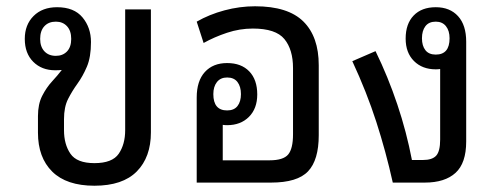

<svg xmlns="http://www.w3.org/2000/svg" viewBox="-20 -582 1585 612"><path d="M281 10Q192 10 146.5 -35Q101 -80 101 -159V-212Q101 -250 114.5 -276.5Q128 -303 146 -322.5Q164 -342 177 -359Q167 -358 156 -358Q113 -358 86 -385Q59 -412 59 -458Q59 -503 87 -531Q115 -559 162 -559Q216 -559 243 -526.5Q270 -494 270 -448Q270 -400 257 -369.5Q244 -339 227 -315.5Q210 -292 197 -266.5Q184 -241 184 -202V-167Q184 -122 204.5 -92Q225 -62 281 -62Q338 -62 358.5 -92Q379 -122 379 -167V-552H461V-160Q461 -81 416 -35.5Q371 10 281 10ZM158 -404Q180 -404 193.5 -418Q207 -432 207 -458Q207 -484 193.5 -498.5Q180 -513 158 -513Q135 -513 121.5 -498.5Q108 -484 108 -458Q108 -433 121.5 -418.5Q135 -404 158 -404Z M996 -374V-151Q996 -72 962 -36Q928 0 844 0H607V-271Q607 -324 633 -352.5Q659 -381 704 -381Q749 -381 774.5 -354.5Q800 -328 800 -281Q800 -236 773.5 -209.5Q747 -183 704 -183Q697 -183 690 -184V-71H839Q883 -71 898.5 -89.5Q914 -108 914 -154V-365Q914 -424 886.5 -457.5Q859 -491 786 -491Q744 -491 703.5 -477.5Q663 -464 629 -445L607 -513Q647 -536 695.5 -549Q744 -562 793 -562Q898 -562 947 -513.5Q996 -465 996 -374ZM704 -230Q726 -230 737 -244Q748 -258 748 -282Q748 -306 737 -320.5Q726 -335 704 -335Q683 -335 671.5 -320.5Q660 -306 660 -282Q660 -230 704 -230Z M1466 -131Q1466 -62 1432 -31Q1398 0 1334 0H1232Q1210 -99 1179.5 -193.5Q1149 -288 1103 -387L1177 -419Q1217 -337 1246.5 -249Q1276 -161 1293 -72H1328Q1358 -72 1370.5 -86Q1383 -100 1383 -137V-362Q1376 -361 1369 -361Q1326 -361 1299.5 -387.5Q1273 -414 1273 -459Q1273 -506 1298.5 -532.5Q1324 -559 1369 -559Q1414 -559 1440 -530.5Q1466 -502 1466 -449ZM1369 -408Q1413 -408 1413 -460Q1413 -484 1401.5 -498.5Q1390 -513 1369 -513Q1347 -513 1336 -498.5Q1325 -484 1325 -460Q1325 -436 1336 -422Q1347 -408 1369 -408Z"/></svg>

Font: Noto Sans Thai Looped SemiCond
Style: Regular
Weight: 400
Width: 4
Designer: Sasikarn Vongin, Ben Mitchell
Foundry: The Fontpad Ltd
Version: Version 1.001